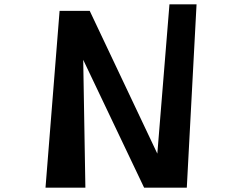

<svg xmlns="http://www.w3.org/2000/svg" viewBox="-20 -866 1117 886"><path d="M190 0 255 -816H394L706 -157L762 -846H887L842 0H645L364 -590L374 0Z"/></svg>

Font: OpenDyslexic
Style: Regular
Weight: 400
Designer: Abbie Gonzalez
Version: Version 0.920;hotconv 1.0.109;makeotfexe 2.5.65596